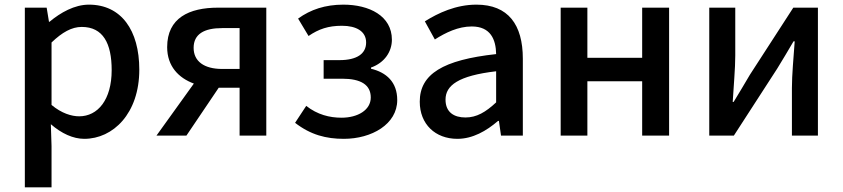

<svg xmlns="http://www.w3.org/2000/svg" viewBox="-20 -584 3630 827"><path d="M87 223H202V45L199 -49C245 -9 295 14 343 14C467 14 580 -95 580 -284C580 -454 502 -564 363 -564C301 -564 241 -530 193 -490H191L181 -551H87ZM321 -83C288 -83 245 -96 202 -132V-401C248 -445 289 -468 332 -468C424 -468 461 -397 461 -282C461 -154 401 -83 321 -83Z M937 -287C859 -287 814 -320 814 -378C814 -437 859 -463 937 -463H1012V-287ZM654 0H783L922 -206H923H1012V0H1127V-551H919C795 -551 700 -507 700 -381C700 -298 750 -248 815 -224Z M1461 14C1581 14 1691 -49 1691 -153C1691 -231 1644 -272 1578 -288V-293C1637 -314 1668 -362 1668 -413C1668 -516 1570 -564 1459 -564C1381 -564 1318 -543 1264 -504L1309 -429C1353 -459 1394 -473 1453 -473C1515 -473 1557 -449 1557 -401C1557 -353 1518 -325 1442 -325H1374V-245H1454C1534 -245 1577 -219 1577 -164C1577 -110 1521 -77 1451 -77C1400 -77 1347 -90 1299 -128L1251 -55C1318 -3 1385 14 1461 14Z M1950 14C2016 14 2075 -20 2125 -63H2129L2138 0H2232V-331C2232 -478 2169 -564 2032 -564C1944 -564 1867 -528 1810 -492L1853 -414C1900 -444 1954 -470 2012 -470C2093 -470 2116 -414 2117 -351C1888 -326 1788 -265 1788 -146C1788 -49 1855 14 1950 14ZM1985 -78C1936 -78 1899 -100 1899 -155C1899 -216 1954 -258 2117 -277V-143C2072 -101 2033 -78 1985 -78Z M2395 0H2510V-234H2746V0H2862V-551H2746V-335H2510V-551H2395Z M3035 0H3141L3328 -289C3348 -321 3378 -372 3398 -406H3403C3398 -335 3391 -262 3391 -205V0H3503V-551H3397L3210 -262C3191 -229 3160 -178 3140 -145H3136C3140 -215 3147 -288 3147 -345V-551H3035Z"/></svg>

Font: Noto Sans JP Medium
Style: Regular
Weight: 500
Designer: Ryoko NISHIZUKA 西塚涼子 (kana, bopomofo & ideographs); Paul D. Hunt (Latin, Greek & Cyrillic); Sandoll Communications 산돌커뮤니
Foundry: Adobe
Version: Version 2.004;hotconv 1.0.118;makeotfexe 2.5.65603